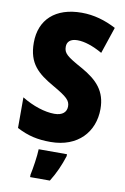

<svg xmlns="http://www.w3.org/2000/svg" viewBox="-101 -783 694 1062"><g transform="rotate(10 245.5 -251.5)"><path d="M464 -217C464 -317 413 -372 322 -423C233 -472 215 -487 215 -524C215 -550 232 -570 273 -570C313 -570 361 -554 414 -524L464 -673C403 -705 339 -724 270 -724C123 -724 37 -645 37 -515C37 -398 94 -350 185 -298C267 -251 285 -233 285 -200C285 -169 263 -147 217 -147C163 -147 95 -169 33 -207V-35C96 -2 150 10 223 10C377 10 464 -89 464 -217ZM325 72V61H166C165 100 154 171 146 207V221H257C287 173 308 125 325 72Z"/></g></svg>

Font: Noto Sans Sinhala Condensed Black
Style: Regular
Weight: 900
Width: 3
Designer: Jelle Bosma - Monotype Design Team
Foundry: Monotype Imaging Inc.
Version: Version 2.006